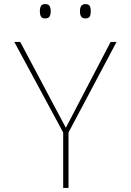

<svg xmlns="http://www.w3.org/2000/svg" viewBox="-20 -919 640 939"><path d="M289 -271 50 -714H79L302 -294L521 -714H550L315 -271V0H289ZM175 -864Q175 -881 180.5 -890Q186 -899 201 -899Q217 -899 222.5 -889.5Q228 -880 228 -864Q228 -848 222.5 -838.5Q217 -829 201 -829Q186 -829 180.5 -838Q175 -847 175 -864ZM371 -864Q371 -899 398 -899Q414 -899 419 -889.5Q424 -880 424 -864Q424 -848 419 -838.5Q414 -829 398 -829Q383 -829 377 -838Q371 -847 371 -864Z"/></svg>

Font: Noto Sans Mono UI Thin
Style: Regular
Weight: 250
Monospace: yes
Designer: Monotype Design team
Foundry: Monotype Imaging Inc.
Version: Version 1.000